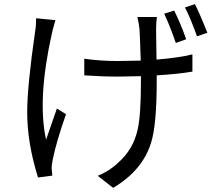

<svg xmlns="http://www.w3.org/2000/svg" viewBox="-20 -833 1040 925"><path d="M827 -626Q797 -713 771 -767L819 -782Q849 -723 877 -644ZM247 -736Q232 -684 230 -672Q159 -354 202 -160Q243 -280 254 -310L298 -283Q251 -149 234 -64Q228 -35 229 -20L232 13L163 22Q111 -145 111 -292Q111 -417 149 -680Q154 -708 154 -745ZM736 -751Q732 -724 732 -693L734 -546Q837 -554 907 -571V-488Q837 -476 735 -470V-442Q735 -231 708 -146Q667 -12 525 72L451 14Q509 -10 548 -48Q621 -111 643 -208Q659 -277 659 -442V-466Q583 -464 546 -464Q472 -464 386 -470V-550Q465 -539 545 -539Q580 -539 658 -541Q654 -670 652 -693Q649 -722 642 -751ZM919 -813Q941 -771 979 -675L929 -658Q895 -753 871 -797Z"/></svg>

Font: KaiGen Gothic CN Regular
Style: Regular
Weight: 400
Designer: Ryoko NISHIZUKA  (kana & ideographs); Paul D. Hunt (Latin, Greek & Cyrillic); Wenlong ZHANG  (bopomofo); Sandoll Communi
Foundry: Adobe Systems Incorporated
Version: Version 1.002.20150501